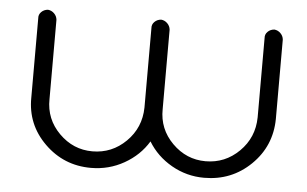

<svg xmlns="http://www.w3.org/2000/svg" viewBox="-40 -521 924 578"><g transform="rotate(5 422.0 -231.5)"><path d="M398 -435Q397 -446 405 -454Q413 -462 425 -463Q436 -462 444 -454Q452 -446 453 -435V-195Q452 -135 494.5 -92.5Q537 -50 595 -50Q654 -50 696.5 -92Q739 -134 740 -195V-435Q739 -446 747 -454Q755 -462 767 -463Q778 -462 786 -454Q794 -446 795 -435V-195Q794 -113 736 -56.5Q678 0 595 0Q542 0 496.5 -26Q451 -52 425 -95Q399 -52 353 -26Q307 0 253 0Q171 0 113 -57Q55 -114 56 -195V-435Q55 -446 63 -454Q71 -462 83 -463Q94 -462 102 -454Q110 -446 111 -435V-195Q110 -135 152.5 -92.5Q195 -50 253 -50Q312 -50 354.5 -92Q397 -134 398 -195Z"/></g></svg>

Font: RIT Ala
Style: Regular
Weight: 400
Designer: Radhakrishan VN, Aswathy J
Version: 1.0